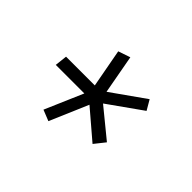

<svg xmlns="http://www.w3.org/2000/svg" viewBox="-81 -858 661 661"><g transform="rotate(45 250.0 -527.5)"><path d="M76 -505 81 -550H221L195 -690L239 -705L265 -563L388 -650L409 -614L285 -526L389 -441L358 -402L255 -490L195 -350L155 -366L215 -505Z"/></g></svg>

Font: TypoPRO Lekton
Style: Italic
Weight: 400
Italic angle: -9.3°
Designer: Paolo Mazzetti, Luciano Perondi, Raffaele Flato, Elena Papassissa, Emilio Macchia, Michela Povoleri, Tobias Seemiller, R
Version: Version 3.000